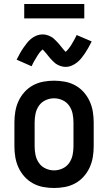

<svg xmlns="http://www.w3.org/2000/svg" viewBox="-20 -931 540 959"><path d="M250 8Q223 8 196 3Q169 -2 145 -15Q121 -28 102.5 -48.5Q84 -69 72.5 -94Q61 -119 56.5 -146Q52 -173 52 -200V-320Q52 -347 56.5 -374Q61 -401 72.5 -426Q84 -451 102.5 -471.5Q121 -492 145 -505Q169 -518 196 -523Q223 -528 250 -528Q277 -528 304 -523Q331 -518 355 -505Q379 -492 397.5 -471.5Q416 -451 427.5 -426Q439 -401 443.5 -374Q448 -347 448 -320V-200Q448 -173 443.5 -146Q439 -119 427.5 -94Q416 -69 397.5 -48.5Q379 -28 355 -15Q331 -2 304 3Q277 8 250 8ZM250 -80Q272 -80 292.5 -89.5Q313 -99 325.5 -117Q338 -135 342.5 -156.5Q347 -178 347 -200V-320Q347 -342 342.5 -363.5Q338 -385 325.5 -403Q313 -421 292.5 -430.5Q272 -440 250 -440Q228 -440 207.5 -430.5Q187 -421 174.5 -403Q162 -385 157.5 -363.5Q153 -342 153 -320V-200Q153 -178 157.5 -156.5Q162 -135 174.5 -117Q187 -99 207.5 -89.5Q228 -80 250 -80ZM308 -597Q300 -597 292.5 -598.5Q285 -600 278.5 -602.5Q272 -605 265 -609Q258 -613 253 -617.5Q248 -622 242 -628Q236 -634 231 -639.5Q226 -645 221.5 -651Q217 -657 211.5 -663.5Q206 -670 201.5 -675Q197 -680 193 -684Q191 -682 186.5 -678Q182 -674 180 -671.5Q178 -669 176 -666Q174 -663 171.5 -659.5Q169 -656 166.5 -652Q164 -648 161.5 -643.5Q159 -639 156 -634.5Q153 -630 150 -624.5Q147 -619 144 -613Q141 -607 138 -600L63 -633Q72 -651 80.5 -666Q89 -681 97.5 -693Q106 -705 114.5 -716Q123 -727 135 -737Q147 -747 162 -753Q177 -759 193 -759Q201 -759 208.5 -757.5Q216 -756 222.5 -753.5Q229 -751 236 -747Q243 -743 248 -738.5Q253 -734 259 -728Q265 -722 270 -716.5Q275 -711 279.5 -705.5Q284 -700 289.5 -693Q295 -686 299 -681.5Q303 -677 308 -672Q310 -674 314.5 -678.5Q319 -683 321 -685.5Q323 -688 325 -691Q327 -694 329.5 -697Q332 -700 334.5 -704Q337 -708 339.5 -712.5Q342 -717 345 -722Q348 -727 351 -732.5Q354 -738 357 -744Q360 -750 363 -756L438 -724Q429 -706 420.5 -691Q412 -676 403.5 -663.5Q395 -651 386.5 -640.5Q378 -630 366 -620Q354 -610 339 -603.5Q324 -597 308 -597ZM101 -839V-911H401V-839Z"/></svg>

Font: Iosevka Custom Semibold
Style: Regular
Weight: 600
Designer: Belleve Invis
Foundry: Belleve Invis
Version: Version 27.0.2; ttfautohint (v1.8.4)